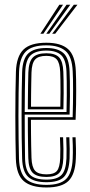

<svg xmlns="http://www.w3.org/2000/svg" viewBox="-20 -788 383 814"><path d="M177 6.8Q112.2 6.8 80.9 -20.1Q49.5 -47 47.2 -114.5Q46.2 -151.2 45.6 -198.1Q45 -245 45 -295.5Q45 -346 45.6 -394.8Q46.2 -443.5 47.5 -484Q49.8 -549.2 79.6 -578Q109.5 -606.8 176.5 -606.8Q238.5 -606.8 268.6 -579.8Q298.8 -552.8 301.5 -485.8Q302.2 -472.5 302.6 -451.4Q303 -430.2 303 -403.2Q303 -376.2 302.5 -344.9Q302 -313.5 300.5 -280H111.2Q111.2 -250.8 111.5 -223.1Q111.8 -195.5 112.2 -169.5Q112.8 -143.5 113.5 -118.8Q114.8 -80 128.5 -64.4Q142.2 -48.8 177 -48.8Q209 -48.8 221.2 -63.2Q233.5 -77.8 235.2 -117.8Q236 -133.8 235.8 -156.8Q235.5 -179.8 234.2 -206H247.5Q248.8 -178.5 249 -156.2Q249.2 -134 248.5 -117Q246.8 -71.8 231 -54.8Q215.2 -37.8 177 -37.8Q135.8 -37.8 118.5 -55.5Q101.2 -73.2 100 -117.8Q99.5 -139.8 99 -169.9Q98.5 -200 98.2 -231.9Q98 -263.8 98 -291H288Q289 -322 289.4 -351.4Q289.8 -380.8 289.8 -406.2Q289.8 -431.8 289.4 -452Q289 -472.2 288.2 -485.5Q285.5 -548.2 257.8 -572Q230 -595.8 176.5 -595.8Q115 -595.8 88.9 -568.9Q62.8 -542 60.8 -483.2Q59.5 -442.2 58.9 -394.1Q58.2 -346 58.2 -296.2Q58.2 -246.5 58.9 -200Q59.5 -153.5 60.5 -115.5Q62.5 -53.8 90.2 -29Q118 -4.2 177 -4.2Q235.2 -4.2 260.4 -29.2Q285.5 -54.2 288.2 -115.2Q288.8 -126.2 288.9 -141Q289 -155.8 288.6 -172.4Q288.2 -189 287.2 -206H300.5Q301.8 -183 302.1 -158.5Q302.5 -134 301.5 -114.5Q298.8 -48.8 270.4 -21Q242 6.8 177 6.8ZM177 -15.5Q123.5 -15.5 99.5 -38Q75.5 -60.5 73.8 -116Q72.5 -156.2 72 -204.4Q71.5 -252.5 71.5 -302.6Q71.5 -352.8 72.1 -399.2Q72.8 -445.8 73.8 -482.2Q75.8 -539.2 100.4 -561.9Q125 -584.5 176.5 -584.5Q224.5 -584.5 248.6 -563.2Q272.8 -542 275 -485Q275.8 -470.2 276.2 -443.1Q276.8 -416 276.5 -379.9Q276.2 -343.8 275 -302.2H84.8Q84.8 -249.2 85.1 -207.8Q85.5 -166.2 86.2 -117Q87 -68 107.1 -47.2Q127.2 -26.5 177 -26.5Q221.5 -26.5 240.5 -45.9Q259.5 -65.2 261.8 -116.2Q262.5 -133.2 262.2 -156.4Q262 -179.5 260.8 -206H274Q275.2 -180.8 275.5 -157.2Q275.8 -133.8 275 -115.8Q272.5 -59.8 250.8 -37.6Q229 -15.5 177 -15.5ZM84.8 -313.2H262Q263 -349.5 263.1 -383.2Q263.2 -417 262.9 -443.6Q262.5 -470.2 261.8 -484.5Q259.8 -534.8 239.4 -554.1Q219 -573.5 176.5 -573.5Q131.2 -573.5 109.9 -553.4Q88.5 -533.2 87 -481.8Q86 -452.2 85.5 -405.8Q85 -359.2 84.8 -313.2ZM98 -324.5Q98.2 -346.8 98.4 -372.6Q98.5 -398.5 99 -426.1Q99.5 -453.8 100.2 -481Q101.8 -526.5 119.4 -544.4Q137 -562.2 176.5 -562.2Q214 -562.2 230.4 -544.9Q246.8 -527.5 248.5 -483.8Q249 -471.5 249.5 -448.1Q250 -424.8 249.9 -393.1Q249.8 -361.5 248.8 -324.5ZM111.5 -335.5H235.8Q236.5 -368.2 236.6 -397.8Q236.8 -427.2 236.2 -449.6Q235.8 -472 235.2 -483.2Q233.5 -522 220.1 -536.6Q206.8 -551.2 176.5 -551.2Q143 -551.2 128.9 -535.8Q114.8 -520.2 113.5 -480.5Q113 -458.8 112.5 -435.8Q112 -412.8 111.8 -387.9Q111.5 -363 111.5 -335.5ZM151.2 -645 231.5 -767.8H247.2L164 -645ZM201.2 -645 292.8 -767.8H308.2L214 -645ZM176.2 -645 262 -767.8H277.8L189 -645Z"/></svg>

Font: Big Shoulders Inline Display Thin
Style: Regular
Weight: 400
Version: Version 2.002